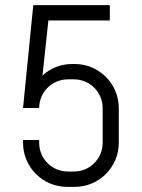

<svg xmlns="http://www.w3.org/2000/svg" viewBox="-20 -720 554 750"><path d="M444 -162V-298C444 -393 367 -470 272 -470H262C217 -470 176 -453 146 -425L169 -640H409V-700H110L70 -298H133C133 -360 183 -410 245 -410H269C331 -410 381 -360 381 -298V-162C381 -100 331 -50 269 -50H245C183 -50 133 -100 133 -162V-173H70V-162C70 -67 147 10 242 10H272C367 10 444 -67 444 -162Z"/></svg>

Font: Abel
Style: Regular
Weight: 400
Designer: Matthew Desmond
Foundry: Matthew Desmond
Version: Version 1.002